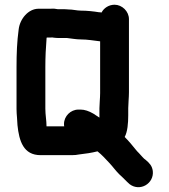

<svg xmlns="http://www.w3.org/2000/svg" viewBox="-20 -692 717 813"><path d="M172 -232V-408C172 -452 174 -488 177 -527C177 -529 177 -531 178 -533H197C200 -534 202 -534 203 -533C212 -532 220 -531 228 -531H264C284 -529 301 -525 323 -525C351 -525 377 -520 404 -517V-298C404 -277 401 -251 401 -234V-194C394 -199 386 -204 375 -211C356 -222 338 -228 321 -228H312C279 -228 251 -200 251 -167C251 -164 251 -160 252 -157H177C177 -182 172 -205 172 -232ZM523 -204V-234C523 -252 526 -279 526 -301V-611C526 -644 497 -672 465 -672C440 -672 419 -657 410 -639C407 -640 403 -640 400 -640C376 -644 348 -647 323 -647C305 -647 289 -652 269 -652C261 -653 253 -653 245 -653H225C216 -655 206 -656 194 -655H143C100 -655 64 -612 59 -567C52 -516 50 -466 50 -408V-230C50 -218 51 -206 52 -194L54 -162C61 -95 79 -35 152 -35H284C295 -35 306 -36 315 -38C342 -41 369 -45 392 -51H393C412 -36 426 -20 443 -2C459 15 468 29 485 46C501 60 514 75 529 88C573 121 633 85 627 32C624 10 613 -1 598 -14C587 -21 579 -33 568 -44C563 -49 559 -53 556 -57C542 -75 524 -96 508 -112C520 -134 523 -170 523 -204Z"/></svg>

Font: Electronic
Style: Ti
Weight: 900
Version: Version 1.011